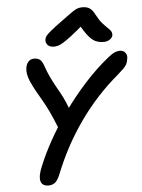

<svg xmlns="http://www.w3.org/2000/svg" viewBox="-64 -1027 805 1092"><g transform="rotate(-5 339.0 -481.5)"><path d="M168 15Q145 15 133 2.5Q121 -10 122.5 -34.5Q124 -59 139 -95Q166 -163 209.5 -241Q253 -319 309.5 -398Q366 -477 432 -550Q498 -623 570 -681Q595 -701 610 -707Q625 -713 638 -713Q652 -713 661.5 -706.5Q671 -700 675.5 -688.5Q680 -677 676 -660Q674 -645 668 -633.5Q662 -622 649.5 -609.5Q637 -597 615 -578Q553 -526 497 -465Q441 -404 393 -336Q345 -268 306 -195.5Q267 -123 238 -50Q223 -12 207.5 1.5Q192 15 168 15ZM291 -282Q276 -282 266 -290Q256 -298 250 -312Q228 -368 210 -405Q192 -442 176 -469.5Q160 -497 145 -523.5Q130 -550 114 -585Q104 -610 101 -628Q98 -646 101 -665Q106 -688 118.5 -699.5Q131 -711 149 -711Q167 -711 179.5 -703Q192 -695 201 -672Q215 -631 228.5 -602.5Q242 -574 255 -550.5Q268 -527 282 -502Q296 -477 309.5 -445.5Q323 -414 338 -369Q341 -357 340 -342Q339 -327 333 -313.5Q327 -300 316.5 -291Q306 -282 291 -282ZM267 -769Q252 -769 241.5 -775Q231 -781 226 -791.5Q221 -802 223 -814Q224 -823 230.5 -832.5Q237 -842 258 -859.5Q279 -877 323 -909Q358 -934 378 -949Q398 -964 413 -971Q428 -978 448 -978Q474 -978 490 -967Q506 -956 520 -928Q536 -897 552.5 -878.5Q569 -860 581 -849Q593 -838 599.5 -828Q606 -818 604 -803Q600 -789 585.5 -780Q571 -771 552 -771Q526 -771 505.5 -780.5Q485 -790 464 -816Q443 -842 416 -892L455 -891Q403 -846 370.5 -821Q338 -796 319 -785Q300 -774 288.5 -771.5Q277 -769 267 -769Z"/></g></svg>

Font: Shantell Sans Medium
Style: Italic
Weight: 500
Italic angle: -11°
Designer: Stephen Nixon, Anya Danilova, Shantell Martin
Foundry: Arrow Type
Version: Version 1.011;[c5ecc13dd]